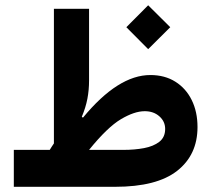

<svg xmlns="http://www.w3.org/2000/svg" viewBox="-20 -719 812 739"><path d="M171.4 -142.1Q175.3 -148.9 179.4 -154.8Q183.6 -160.6 187.5 -167V-685.1H322.8V-409.7Q322.8 -372.6 316.4 -339.1Q310.1 -305.7 294.9 -269.5L299.3 -266.1Q434.6 -430.2 558.6 -430.2Q614.3 -430.2 655 -404.5Q695.8 -378.9 718 -333.7Q740.2 -288.6 740.2 -230Q740.2 -123 661.9 -61.5Q583.5 0 422.9 0H33.2V-142.1ZM322.8 -142.1H455.1Q498 -142.1 534.4 -148.9Q570.8 -155.8 593.3 -173.3Q615.7 -190.9 615.7 -222.7Q615.7 -251.5 593.5 -271.2Q571.3 -291 537.1 -291Q497.1 -291 445.1 -260Q393.1 -229 322.8 -142.1ZM466.3 -614.3 550.3 -698.7 635.3 -614.3 550.3 -529.8Z"/></svg>

Font: Estedad-FD Bold
Style: Regular
Weight: 700
Designer: Amin Abedi
Version: Version 7.3